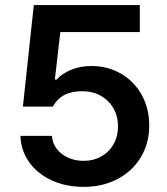

<svg xmlns="http://www.w3.org/2000/svg" viewBox="-20 -727 657 757"><path d="M60.5 -191.4H184.6Q186.5 -163.1 203.4 -140.6Q220.2 -118.2 248.3 -105.5Q276.4 -92.8 309.6 -92.8Q348.6 -92.8 379.6 -110.4Q410.6 -127.9 428 -158.9Q445.3 -189.9 445.3 -228.5Q445.3 -268.6 427.2 -300Q409.2 -331.5 377.4 -349.4Q345.7 -367.2 305.7 -367.2Q221.7 -368.7 188.5 -306.6H70.3L113.3 -707H531.2V-600.6H217.8L196.3 -413.1H203.1Q224.1 -437 260.7 -451.9Q297.4 -466.8 339.8 -466.8Q404.8 -466.8 457 -436.5Q509.3 -406.2 538.8 -352.8Q568.4 -299.3 568.4 -232.4Q568.4 -162.6 535.4 -107.4Q502.4 -52.2 443.6 -21.2Q384.8 9.8 309.6 9.8Q239.7 9.8 183.6 -16.1Q127.4 -42 95 -87.6Q62.5 -133.3 60.5 -191.4Z"/></svg>

Font: Pretendard SemiBold
Style: Regular
Weight: 600
Designer: Base glyphs from Inter by Rasmus Andersson; Hangeul glyphs from Noto Sans CJK(Source Han Sans) by Jang Soo-young and Kan
Foundry: Kil Hyung-jin
Version: Version 1.309